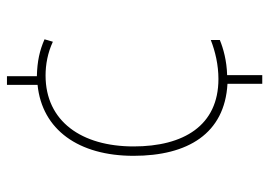

<svg xmlns="http://www.w3.org/2000/svg" viewBox="-131 -633 774 552"><g transform="rotate(-90 256.0 -357.0)"><path d="M313 -638V-724H288V-636C159 -623 84 -518 84 -360C84 -204 148 -98 291 -90V10H316V-91C357 -92 393 -102 417 -112V-138C384 -125 345 -116 305 -116C171 -116 111 -216 111 -360C111 -509 183 -613 315 -613C346 -613 380 -607 412 -592L419 -616C387 -630 356 -637 313 -638Z"/></g></svg>

Font: Noto Sans Arabic SemCond Thin
Style: Regular
Weight: 100
Width: 4
Designer: Monotype Design Team, Nadine Chahine, Nizar Qandah and Khaled Hosny
Foundry: Monotype Imaging Inc.
Version: Version 2.012